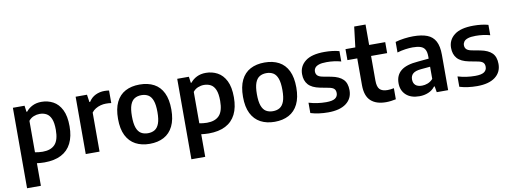

<svg xmlns="http://www.w3.org/2000/svg" viewBox="-71 -1159 4788 1799"><g transform="rotate(-10 2323.0 -260.0)"><path d="M65 220V-545.5H176L184 -486.5H190.5Q214.5 -517 251.8 -535.5Q289 -554 337.5 -554Q397.5 -554 447.8 -527Q498 -500 528 -440.5Q558 -381 558 -283Q558 -187 525.2 -121.8Q492.5 -56.5 428 -23.2Q363.5 10 268.5 10Q250 10 231.2 8.5Q212.5 7 196.5 5V220ZM269 -91.5Q347 -91.5 386.2 -133.5Q425.5 -175.5 425.5 -272.5Q425.5 -340 409.5 -377.5Q393.5 -415 365.5 -430.2Q337.5 -445.5 301 -445.5Q272 -445.5 244 -434.2Q216 -423 196.5 -398V-99Q211.5 -96 231 -93.8Q250.5 -91.5 269 -91.5Z M662 0V-545.5H770L780.5 -474H787Q812 -514 851.5 -533Q891 -552 937 -552Q949 -552 960.2 -551Q971.5 -550 980.5 -548.5V-429Q968.5 -431 955.2 -431.8Q942 -432.5 929 -432.5Q904.5 -432.5 879 -425.8Q853.5 -419 831 -405.5Q808.5 -392 793.5 -371.5V0Z M1271 10Q1193.5 10 1136.5 -20.5Q1079.5 -51 1048.2 -113.2Q1017 -175.5 1017 -271.5Q1017 -368 1047.5 -430.5Q1078 -493 1135 -523.5Q1192 -554 1271 -554Q1350 -554 1407 -523.5Q1464 -493 1494.2 -430.5Q1524.5 -368 1524.5 -272Q1524.5 -176.5 1493.5 -113.8Q1462.5 -51 1405.5 -20.5Q1348.5 10 1271 10ZM1271 -91Q1309 -91 1336 -107.5Q1363 -124 1377.5 -163.2Q1392 -202.5 1392 -271Q1392 -340.5 1377.5 -380.2Q1363 -420 1335.8 -436.5Q1308.5 -453 1271 -453Q1233 -453 1205.8 -436.5Q1178.5 -420 1164 -380.8Q1149.5 -341.5 1149.5 -273Q1149.5 -203.5 1164 -163.8Q1178.5 -124 1205.8 -107.5Q1233 -91 1271 -91Z M1628.5 220V-545.5H1739.5L1747.5 -486.5H1754Q1778 -517 1815.2 -535.5Q1852.5 -554 1901 -554Q1961 -554 2011.2 -527Q2061.5 -500 2091.5 -440.5Q2121.5 -381 2121.5 -283Q2121.5 -187 2088.8 -121.8Q2056 -56.5 1991.5 -23.2Q1927 10 1832 10Q1813.5 10 1794.8 8.5Q1776 7 1760 5V220ZM1832.5 -91.5Q1910.5 -91.5 1949.8 -133.5Q1989 -175.5 1989 -272.5Q1989 -340 1973 -377.5Q1957 -415 1929 -430.2Q1901 -445.5 1864.5 -445.5Q1835.5 -445.5 1807.5 -434.2Q1779.5 -423 1760 -398V-99Q1775 -96 1794.5 -93.8Q1814 -91.5 1832.5 -91.5Z M2460 10Q2382.5 10 2325.5 -20.5Q2268.5 -51 2237.2 -113.2Q2206 -175.5 2206 -271.5Q2206 -368 2236.5 -430.5Q2267 -493 2324 -523.5Q2381 -554 2460 -554Q2539 -554 2596 -523.5Q2653 -493 2683.2 -430.5Q2713.5 -368 2713.5 -272Q2713.5 -176.5 2682.5 -113.8Q2651.5 -51 2594.5 -20.5Q2537.5 10 2460 10ZM2460 -91Q2498 -91 2525 -107.5Q2552 -124 2566.5 -163.2Q2581 -202.5 2581 -271Q2581 -340.5 2566.5 -380.2Q2552 -420 2524.8 -436.5Q2497.5 -453 2460 -453Q2422 -453 2394.8 -436.5Q2367.5 -420 2353 -380.8Q2338.5 -341.5 2338.5 -273Q2338.5 -203.5 2353 -163.8Q2367.5 -124 2394.8 -107.5Q2422 -91 2460 -91Z M2967.5 10Q2922.5 10 2880.5 4.2Q2838.5 -1.5 2801 -13V-111.5Q2841 -99.5 2882.2 -93.5Q2923.5 -87.5 2966 -87.5Q3026 -87.5 3051.5 -105.2Q3077 -123 3077 -154.5Q3077 -181 3063 -195Q3049 -209 3015.5 -215.5L2932 -231.5Q2856 -246.5 2822 -284.8Q2788 -323 2788 -385.5Q2788 -460.5 2847.8 -507.2Q2907.5 -554 3030.5 -554Q3069 -554 3104.8 -549.8Q3140.5 -545.5 3170.5 -537V-438.5Q3138.5 -447.5 3104.2 -452Q3070 -456.5 3034.5 -456.5Q2986.5 -456.5 2959.8 -447.2Q2933 -438 2922 -422.5Q2911 -407 2911 -388.5Q2911 -366 2924.5 -351.2Q2938 -336.5 2971.5 -329.5L3054.5 -314Q3128.5 -299.5 3164.2 -263.8Q3200 -228 3200 -160Q3200 -81 3139.8 -35.5Q3079.5 10 2967.5 10Z M3518 10Q3424.5 10 3373.8 -37Q3323 -84 3323 -186.5V-545.5L3346.5 -740H3454.5V-207Q3454.5 -146.5 3478 -123Q3501.5 -99.5 3552 -99.5Q3566 -99.5 3580.5 -101.2Q3595 -103 3612.5 -106.5V-1Q3591.5 3.5 3566.8 6.8Q3542 10 3518 10ZM3229.5 -441V-545.5H3607.5V-441Z M3836.5 9.5Q3755 9.5 3709.2 -32.8Q3663.5 -75 3663.5 -145Q3663.5 -220 3714.8 -262.2Q3766 -304.5 3880 -313L4006 -325L4020 -249L3892.5 -237.5Q3840 -232.5 3817 -212.5Q3794 -192.5 3794 -157.5Q3794 -122 3815 -103Q3836 -84 3877 -84Q3904 -84 3931.5 -94.5Q3959 -105 3981.5 -129.5V-344Q3981.5 -385.5 3968.2 -409.2Q3955 -433 3926.2 -442.8Q3897.5 -452.5 3851.5 -452.5Q3820.5 -452.5 3781 -447Q3741.5 -441.5 3704 -430V-530.5Q3742.5 -542 3788.2 -548Q3834 -554 3874 -554Q3954.5 -554 4006.8 -533.8Q4059 -513.5 4084.5 -465.8Q4110 -418 4110 -336V0H4001.5L3992 -56.5H3985.5Q3960.5 -23 3921.2 -6.8Q3882 9.5 3836.5 9.5Z M4385 10Q4340 10 4298 4.2Q4256 -1.5 4218.5 -13V-111.5Q4258.5 -99.5 4299.8 -93.5Q4341 -87.5 4383.5 -87.5Q4443.5 -87.5 4469 -105.2Q4494.5 -123 4494.5 -154.5Q4494.5 -181 4480.5 -195Q4466.5 -209 4433 -215.5L4349.5 -231.5Q4273.5 -246.5 4239.5 -284.8Q4205.5 -323 4205.5 -385.5Q4205.5 -460.5 4265.2 -507.2Q4325 -554 4448 -554Q4486.5 -554 4522.2 -549.8Q4558 -545.5 4588 -537V-438.5Q4556 -447.5 4521.8 -452Q4487.5 -456.5 4452 -456.5Q4404 -456.5 4377.2 -447.2Q4350.5 -438 4339.5 -422.5Q4328.5 -407 4328.5 -388.5Q4328.5 -366 4342 -351.2Q4355.5 -336.5 4389 -329.5L4472 -314Q4546 -299.5 4581.8 -263.8Q4617.5 -228 4617.5 -160Q4617.5 -81 4557.2 -35.5Q4497 10 4385 10Z"/></g></svg>

Font: Encode Sans Condensed Thin SemiBold
Style: Regular
Weight: 600
Version: Version 3.002